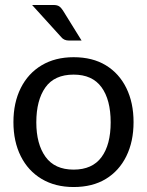

<svg xmlns="http://www.w3.org/2000/svg" viewBox="-20 -745 591 772"><path d="M276 -515Q352 -515 405.5 -482.5Q459 -450 488 -391Q517 -332 517 -254Q517 -176 488 -117Q459 -58 405.5 -25.5Q352 7 276 7Q202 7 147.5 -25.5Q93 -58 63.5 -117Q34 -176 34 -254Q34 -332 63.5 -391Q93 -450 147.5 -482.5Q202 -515 276 -515ZM276 -63Q351 -63 388 -113Q425 -163 425 -253Q425 -344 388 -394.5Q351 -445 276 -445Q199 -445 162.5 -393.5Q126 -342 126 -253Q126 -166 163 -114.5Q200 -63 276 -63ZM109 -725H194Q210 -725 218 -719.5Q226 -714 233 -703L308 -582H257Q237 -582 226 -596Z"/></svg>

Font: Aleo
Style: Regular
Weight: 400
Designer: Alessio Laiso
Foundry: Alessio Laiso
Version: Version 2.001; ttfautohint (v1.8.4.7-5d5b);gftools[0.9.29]